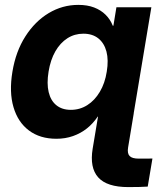

<svg xmlns="http://www.w3.org/2000/svg" viewBox="-20 -552 644 778"><path d="M500 206.1Q413.1 206.1 377.9 166.7Q342.8 127.4 355.5 50.3L379.4 -92.8H522L499 45.9Q495.1 69.3 505.1 80.1Q515.1 90.8 542.5 90.8Q556.6 90.8 572.5 90.8Q588.4 90.8 597.7 90.3L578.6 204.1Q564.9 205.1 544.9 205.6Q524.9 206.1 500 206.1ZM208.5 10.3Q142.1 10.3 97.4 -23.2Q52.7 -56.6 34.7 -117.7Q16.6 -178.7 30.3 -261.2Q43.9 -343.8 82.8 -404.5Q121.6 -465.3 177.2 -498.8Q232.9 -532.2 297.4 -532.2Q334 -532.2 361.3 -521.7Q388.7 -511.2 407.7 -492.4Q426.8 -473.6 437 -447.8H439.5L451.7 -522.5H593.3L506.3 0H365.7L378.4 -79.6H376Q357.4 -51.8 332.3 -31.7Q307.1 -11.7 275.9 -0.7Q244.6 10.3 208.5 10.3ZM267.1 -106.9Q303.7 -106.9 333.7 -126Q363.8 -145 384.5 -179.9Q405.3 -214.8 412.6 -261.7Q420.4 -308.6 411.4 -343Q402.3 -377.4 378.4 -396.5Q354.5 -415.5 317.9 -415.5Q282.2 -415.5 253.2 -397Q224.1 -378.4 204.3 -344Q184.6 -309.6 176.8 -261.7Q168.9 -213.4 177.2 -178.7Q185.5 -144 208.5 -125.5Q231.4 -106.9 267.1 -106.9Z"/></svg>

Font: Inter 28pt
Style: Bold Italic
Weight: 700
Italic angle: -9.3988°
Designer: Rasmus Andersson
Foundry: rsms
Version: Version 4.001;git-66647c0bb